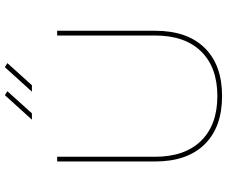

<svg xmlns="http://www.w3.org/2000/svg" viewBox="-94 -868 961 814"><g transform="rotate(-90 387.0 -460.5)"><path d="M387.2 0Q255.4 0 182.6 -74Q109.9 -147.9 109.9 -284.2V-699.2H129.9V-284.2Q129.9 -158.2 197.5 -89.1Q265.1 -20 387.2 -20Q509.3 -20 576.7 -89.1Q644 -158.2 644 -284.2V-699.2H664.1V-284.2Q664.1 -147.9 591.6 -74Q519 0 387.2 0ZM314 -806.2H287.1L391.1 -920.9L407.7 -910.2ZM433.1 -806.2H405.8L509.8 -920.9L526.9 -910.2Z"/></g></svg>

Font: Montserrat
Style: Thin
Weight: 250
Designer: Julieta Ulanovsky
Foundry: Julieta Ulanovsky
Version: Version 1.000;PS 002.000;hotconv 1.0.70;makeotf.lib2.5.58329